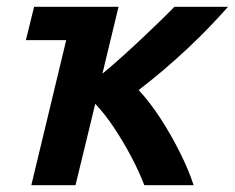

<svg xmlns="http://www.w3.org/2000/svg" viewBox="-20 -544 690 564"><path d="M72 0 174.5 -426.2H56L80.2 -524H328.2L280.8 -327.5Q309.8 -351.5 339.8 -378.5Q369.8 -405.5 397.8 -431.9Q425.8 -458.2 450.2 -482.1Q474.8 -506 492.2 -524H649.8Q624 -494.8 594 -463.6Q564 -432.5 530.4 -401Q496.8 -369.5 461 -339Q425.2 -308.5 387.2 -279.5Q419.2 -245.5 450.8 -197.1Q482.2 -148.8 508.2 -96.9Q534.2 -45 548.8 0H404Q388.2 -41 364.9 -85Q341.5 -129 314.6 -169.4Q287.8 -209.8 259.8 -239L201.8 0Z"/></svg>

Font: Ubuntu Sans
Style: Italic
Weight: 400
Italic angle: -13.5°
Designer: Dalton Maag Ltd
Foundry: Dalton Maag Ltd
Version: Version 1.006